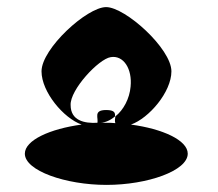

<svg xmlns="http://www.w3.org/2000/svg" viewBox="-20 -715 614 541"><path d="M50 -282C50 -234 165 -194 280 -194C396 -194 509 -234 509 -282C509 -320 438 -352 349 -364C400 -382 463 -456 463 -514C463 -578 333 -695 279 -695C225 -695 97 -578 97 -514C97 -456 159 -382 210 -364C121 -352 50 -320 50 -282ZM179 -419C177 -462 258 -549 292 -554C328 -560 353 -521 348 -471C345 -437 328 -405 305 -387C304 -381 303 -373 305 -368C297 -369 288 -369 280 -369C271 -369 262 -369 254 -368V-369C218 -367 179 -375 179 -419ZM254 -368C274 -368 290 -375 304 -387C305 -397 303 -405 279 -405C241 -405 259 -381 254 -368Z"/></svg>

Font: Ampere
Style: SCCnd
Weight: 400
Version: Version 1